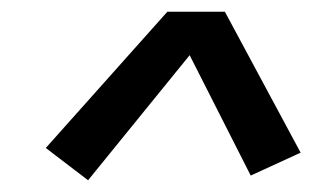

<svg xmlns="http://www.w3.org/2000/svg" viewBox="-20 -750 540 327"><path d="M130 -443 58 -498 265 -730H363L492 -490L407 -451L303 -656Z"/></svg>

Font: Iosevka Curly Medium
Style: Italic
Weight: 500
Italic angle: -9°
Monospace: yes
Designer: Belleve Invis
Foundry: Belleve Invis
Version: Version 22.1.2; ttfautohint (v1.8.4)